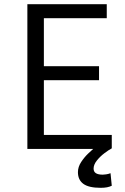

<svg xmlns="http://www.w3.org/2000/svg" viewBox="-20 -713 600 919"><path d="M462 186Q405 186 379 167Q353 148 353 111Q353 86 368.5 62.5Q384 39 402 22Q420 5 426 0H111V-693H491V-626H190V-396H454V-329H190V-67H515V-3Q500 5 479.5 20.5Q459 36 443.5 55.5Q428 75 428 94Q428 109 439 116Q450 123 472 123Q477 123 488 121.5Q499 120 509 116L515 176Q505 181 492 183.5Q479 186 462 186Z"/></svg>

Font: Ubuntu Sans Mono
Style: Regular
Weight: 400
Monospace: yes
Designer: Dalton Maag Ltd
Foundry: Dalton Maag Ltd
Version: Version 1.006